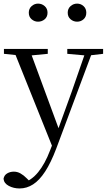

<svg xmlns="http://www.w3.org/2000/svg" viewBox="-30 -792 602 1083"><path d="M80.4 271Q47 271 19.9 256.7Q-7.3 242.4 -10.1 216.7Q-6.5 196.1 10.3 186.2Q27.1 176.2 48.2 176.2Q68 176.2 85.7 186.3Q103.5 196.3 120.1 213.2L148.8 241.4L117.3 257.1L97.5 240.1Q146.9 226.4 185.4 179Q223.9 131.6 251.9 57.6L280.6 -15.2L285.2 -27.8L374.4 -274.3L458.3 -516H497.2L287.1 46.5Q257.2 125.6 224.8 175.3Q192.4 225.1 156.7 248Q121 271 80.4 271ZM271.7 51.4 44 -516H135.3L303.7 -59.3L309.7 -46.2ZM-7.8 -488.4V-516H239.5V-488.4L132.9 -478.1H91.1ZM349.5 -488.4V-516H551.6V-488.4L470.3 -478.9H455.3ZM184.4 -669.7Q164.4 -669.7 148.4 -683.3Q132.4 -696.9 132.4 -720.3Q132.4 -743.4 148.4 -757.5Q164.4 -771.6 184.4 -771.6Q206.1 -771.6 222.1 -757.5Q238.1 -743.4 238.1 -720.3Q238.1 -696.9 222.1 -683.3Q206.1 -669.7 184.4 -669.7ZM404.9 -669.7Q384.2 -669.7 368.1 -683.3Q352 -696.9 352 -720.3Q352 -743.4 368.1 -757.5Q384.2 -771.6 404.9 -771.6Q425.9 -771.6 441.3 -757.5Q456.8 -743.4 456.8 -720.3Q456.8 -696.9 441.3 -683.3Q425.9 -669.7 404.9 -669.7Z"/></svg>

Font: Noto Serif JP
Style: Regular
Weight: 200
Designer: Ryoko NISHIZUKA 西塚涼子 (kana & ideographs); Frank Grießhammer (Latin, Greek & Cyrillic); Wenlong ZHANG 张文龙 (bopomofo); San
Foundry: Adobe
Version: Version 2.001;hotconv 1.1.0;makeotfexe 2.6.0